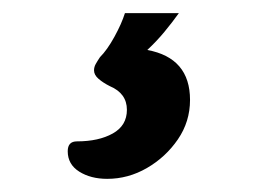

<svg xmlns="http://www.w3.org/2000/svg" viewBox="-20 -26 424 292"><path d="M143 246Q118 246 100.5 235Q83 224 83 204Q83 189 97 189Q130 189 151.5 177Q173 165 173 141Q173 116 147 105Q137 100 130 94Q123 88 123 81Q123 76 125.5 71.5Q128 67 132 61Q143 50 154 30Q165 10 170 -6H252Q242 8 230 22.5Q218 37 204 50Q269 62 269 126Q269 159 250.5 186Q232 213 203.5 229.5Q175 246 143 246Z"/></svg>

Font: Akaya Kanadaka
Style: Regular
Weight: 400
Designer: Vaishnavi Murthy Yerkadithaya, Juan Luis Blanco Aristondo
Version: Version 1.002; ttfautohint (v1.8.3)